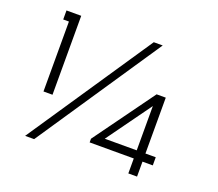

<svg xmlns="http://www.w3.org/2000/svg" viewBox="-134 -1013 1360 1200"><g transform="rotate(20 546.0 -412.5)"><path d="M152.5 -300V-765H114.5V-825H212.5V-300ZM139.5 0 695 -825H754.5L199.5 0ZM826 0V-99.5H532.5V-124L823 -525H884V-153.5H952.5V-99.5H884V0ZM613.5 -153.5H826V-448Z"/></g></svg>

Font: Spartan Thin
Style: Regular
Weight: 400
Version: Version 1.004